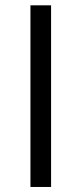

<svg xmlns="http://www.w3.org/2000/svg" viewBox="-20 -724 312 736"><path d="M96.7 -703.6V-7.3H175.8V-703.6Z"/></svg>

Font: Shabnam Light
Style: Regular
Weight: 300
Foundry: DejaVu fonts team - Redesigned by Saber Rastikerdar - Based on Vazir font
Version: Version 5.0.1